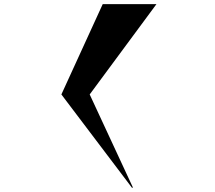

<svg xmlns="http://www.w3.org/2000/svg" viewBox="-20 -838 1040 929"><path d="M737 -818 414 -381 623 69 619 71 277 -381 477 -818Z"/></svg>

Font: Chokokutai
Style: Regular
Weight: 400
Designer: 108号,108go
Foundry: Font Zone 108
Version: Version 1.000; ttfautohint (v1.8.3)